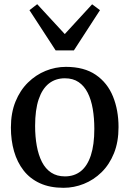

<svg xmlns="http://www.w3.org/2000/svg" viewBox="-20 -885 618 916"><path d="M32 -276.5Q32 -346.5 54 -400.5Q76 -454.5 113.5 -491.2Q151 -528 197.8 -547Q244.5 -566 294.5 -566Q381.5 -566 437 -528Q492.5 -490 519 -424.8Q545.5 -359.5 545.5 -278.5Q545.5 -208 523.8 -154Q502 -100 464.5 -63.2Q427 -26.5 380 -7.8Q333 11 283 11Q218 11 170.5 -10.8Q123 -32.5 92.5 -71.8Q62 -111 47 -163.2Q32 -215.5 32 -276.5ZM289.5 -43.5Q334.5 -43.5 365.8 -68.5Q397 -93.5 413.5 -144Q430 -194.5 430 -270Q430 -321.5 422.5 -365.5Q415 -409.5 398.5 -442.2Q382 -475 355.2 -493.2Q328.5 -511.5 289.5 -511.5Q245 -511.5 213.2 -486.5Q181.5 -461.5 164.5 -411.2Q147.5 -361 147.5 -284.5Q147.5 -233 155.5 -189Q163.5 -145 180.2 -112.2Q197 -79.5 224.2 -61.5Q251.5 -43.5 289.5 -43.5ZM245.5 -644.5 120.5 -836.5 157.5 -865 289 -722.5 419.5 -864.5 457 -836.5 332.5 -644.5Z"/></svg>

Font: Merriweather 28pt
Style: Regular
Weight: 400
Version: Version 2.100